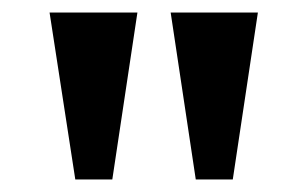

<svg xmlns="http://www.w3.org/2000/svg" viewBox="-20 -734 491 306"><path d="M100 -448H159L199 -714H59ZM292 -448H351L391 -714H252Z"/></svg>

Font: Noto Serif Ethiopic Condensed
Style: Bold
Weight: 700
Width: 3
Designer: Monotype Design Team
Foundry: Monotype Imaging Inc.
Version: Version 2.102